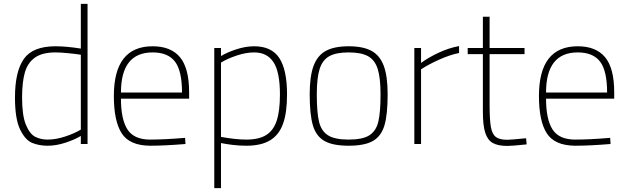

<svg xmlns="http://www.w3.org/2000/svg" viewBox="-20 -750 3271 1000"><path d="M58 -242Q58 -378 104.5 -443.5Q151 -509 269 -509Q326 -509 401 -497V-730H436V0H401V-42Q370 -23 321.5 -7Q273 9 228 9Q184 9 148 -5.5Q112 -20 85 -75Q58 -130 58 -242ZM401 -75V-465Q375 -469 335 -473Q295 -477 269 -477Q200 -477 162 -450Q124 -423 109.5 -372.5Q95 -322 95 -242Q95 -148 115 -100Q135 -52 163.5 -37.5Q192 -23 228 -23Q271 -23 319.5 -39Q368 -55 401 -75Z M573 -250Q573 -509 775 -509Q870 -509 917.5 -452Q965 -395 965 -269V-236H610Q610 -128 644 -75.5Q678 -23 762 -23Q836 -23 944 -32L946 0Q838 9 761 9Q655 8 614 -55.5Q573 -119 573 -250ZM928 -268Q928 -381 891.5 -429Q855 -477 775 -477Q610 -477 610 -268Z M1096 -500H1131V-458Q1162 -477 1210.5 -493Q1259 -509 1304 -509Q1394 -509 1434.5 -448Q1475 -387 1475 -258Q1475 -163 1454 -105Q1433 -47 1386.5 -19Q1340 9 1263 9Q1227 9 1190.5 4.5Q1154 0 1131 -5V230H1096ZM1438 -258Q1438 -375 1404.5 -426Q1371 -477 1304 -477Q1261 -477 1212 -460.5Q1163 -444 1131 -424V-37Q1208 -23 1263 -23Q1328 -23 1366 -46.5Q1404 -70 1421 -121Q1438 -172 1438 -258Z M1593 -259Q1593 -352 1613 -406.5Q1633 -461 1677 -485Q1721 -509 1796 -509Q1871 -509 1915 -485Q1959 -461 1979 -406.5Q1999 -352 1999 -259Q1999 -154 1982.5 -97.5Q1966 -41 1922.5 -16Q1879 9 1796 9Q1713 9 1669.5 -16Q1626 -41 1609.5 -97.5Q1593 -154 1593 -259ZM1962 -259Q1962 -345 1947 -391.5Q1932 -438 1896.5 -457.5Q1861 -477 1796 -477Q1731 -477 1695.5 -457.5Q1660 -438 1645 -391.5Q1630 -345 1630 -259Q1630 -165 1641.5 -116.5Q1653 -68 1688 -45.5Q1723 -23 1796 -23Q1869 -23 1904 -45.5Q1939 -68 1950.5 -116.5Q1962 -165 1962 -259Z M2138 -500H2173V-422Q2207 -448 2261.5 -474Q2316 -500 2371 -510V-474Q2322 -464 2266.5 -439Q2211 -414 2173 -389V0H2138Z M2495 -168V-468H2416V-500H2495V-663H2530V-500H2712V-468H2530V-206Q2530 -127 2536.5 -89.5Q2543 -52 2562 -37Q2581 -22 2622 -22Q2640 -22 2720 -30L2723 2Q2648 10 2622 10Q2574 10 2547 -5Q2520 -20 2507.5 -58Q2495 -96 2495 -168Z M2787 -250Q2787 -509 2989 -509Q3084 -509 3131.5 -452Q3179 -395 3179 -269V-236H2824Q2824 -128 2858 -75.5Q2892 -23 2976 -23Q3050 -23 3158 -32L3160 0Q3052 9 2975 9Q2869 8 2828 -55.5Q2787 -119 2787 -250ZM3142 -268Q3142 -381 3105.5 -429Q3069 -477 2989 -477Q2824 -477 2824 -268Z"/></svg>

Font: Cairo ExtraLight
Style: Regular
Weight: 275
Designer: Mohamed Gaber, Accademia di Belle Arti di Urbino and others
Foundry: Kief Type Foundry, Accademia di Belle Arti di Urbino and others
Version: Version 3.011